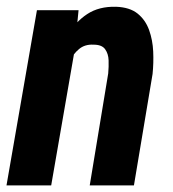

<svg xmlns="http://www.w3.org/2000/svg" viewBox="-25 -559 523 579"><path d="M200.2 -408.2 129.4 0H-5.4L86.4 -528.3H211.9ZM158.7 -282.2 127.9 -280.3Q131.3 -322.3 143.6 -367.9Q155.8 -413.6 179 -453.1Q202.1 -492.7 237.8 -516.4Q273.4 -540 325.2 -538.6Q366.2 -537.1 389.9 -518.1Q413.6 -499 424.6 -468.5Q435.5 -438 437 -403.6Q438.5 -369.1 435.1 -335.9L378.9 0H245.6L301.3 -337.4Q303.2 -357.4 302.5 -377.2Q301.8 -397 292 -410.6Q282.2 -424.3 257.3 -424.3Q231 -425.8 213.4 -411.1Q195.8 -396.5 184.8 -373.8Q173.8 -351.1 167.7 -326.7Q161.6 -302.2 158.7 -282.2Z"/></svg>

Font: Roboto Condensed
Style: Bold Italic
Weight: 700
Italic angle: -12°
Designer: Christian Robertson
Foundry: Google
Version: Version 3.0